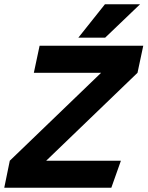

<svg xmlns="http://www.w3.org/2000/svg" viewBox="-63 -882 693 902"><path d="M412 -540H96L123 -667H610L583 -540L154 -127H505L460 0H-43L-17 -127ZM595 -862 431 -705H305L430 -862Z"/></svg>

Font: Epunda Sans ExtraBold
Style: Italic
Weight: 800
Italic angle: -12.0243°
Designer: Simon Atzbach
Foundry: typofactur
Version: Version 2.204; ttfautohint (v1.8.4.7-5d5b)